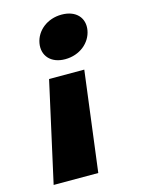

<svg xmlns="http://www.w3.org/2000/svg" viewBox="-114 -642 661 885"><g transform="rotate(-15 216.5 -199.5)"><path d="M304 -302H136L30 175H243ZM136 -473C126 -416 163 -371 232 -371C302 -371 355 -416 365 -473C375 -530 338 -574 268 -574C199 -574 146 -530 136 -473Z"/></g></svg>

Font: SVN-Poppins ExtraBold
Style: Italic
Weight: 800
Italic angle: -10°
Designer: Ninad Kale (Devanagari), Jonny Pinhorn (Latin)
Foundry: Indian Type Foundry
Version: Version 3.002 2017